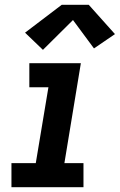

<svg xmlns="http://www.w3.org/2000/svg" viewBox="-20 -785 502 805"><path d="M28 0V-101H130L183 -419H103V-520H319L250 -101H330V0ZM160 -576 85 -648 239 -765H352L462 -642L374 -582L286 -701Z"/></svg>

Font: Iosevka Etoile Oblique
Style: Bold
Weight: 700
Italic angle: -9°
Designer: Belleve Invis
Foundry: Belleve Invis
Version: Version 15.5.2; ttfautohint (v1.8.4)